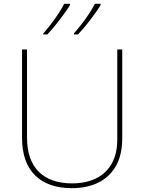

<svg xmlns="http://www.w3.org/2000/svg" viewBox="-20 -972 752 1002"><path d="M618 -252Q618 -163 584.5 -105Q551 -47 492 -18.5Q433 10 355 10Q231 10 163 -57Q95 -124 95 -254V-714H121V-256Q121 -136 182.5 -75.5Q244 -15 356 -15Q427 -15 480 -40.5Q533 -66 562.5 -117Q592 -168 592 -244V-714H618ZM505 -945Q494 -927 480 -907.5Q466 -888 450.5 -867.5Q435 -847 419 -828Q403 -809 387 -792H366V-798Q384 -818 405 -845Q426 -872 445 -901Q464 -930 475 -952H505ZM345 -945Q334 -927 320 -907.5Q306 -888 290.5 -867.5Q275 -847 259 -828Q243 -809 227 -792H206V-798Q224 -818 245 -845Q266 -872 285 -901Q304 -930 315 -952H345Z"/></svg>

Font: Noto Sans Thai Thin
Style: Regular
Weight: 250
Designer: Monotype Design Team
Foundry: Monotype Imaging Inc.
Version: Version 2.001